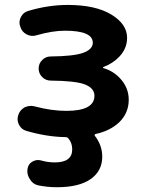

<svg xmlns="http://www.w3.org/2000/svg" viewBox="-20 -577 585 793"><path d="M406.2 -299.8Q405.3 -299.8 405.3 -298.3Q405.3 -296.9 406.2 -295.9Q445.3 -285.2 474.6 -254.9Q511.7 -215.8 511.7 -165Q511.7 -110.4 472.7 -72.3Q434.6 -36.1 374 -23.4Q372.1 -22.5 371.1 -20Q370.1 -17.6 372.1 -15.6Q402.3 23.4 402.3 70.3Q402.3 128.9 354.5 162.6Q306.6 196.3 214.8 196.3Q175.8 196.3 137.7 188.5Q115.2 183.6 103.5 163.1Q92.8 147.5 92.8 128.9Q92.8 125 93.8 120.1Q96.7 100.6 113.3 90.8Q125 84 136.7 84Q143.6 84 150.4 85.9Q178.7 93.8 206.1 93.8Q278.3 93.8 278.3 40Q278.3 13.7 262.7 -4.9Q258.8 -10.7 250 -10.7Q174.8 -11.7 89.8 -36.1Q68.4 -42 58.6 -61.5Q52.7 -73.2 52.7 -85Q52.7 -93.8 55.7 -102.5Q62.5 -123 82 -133.8Q94.7 -139.6 108.4 -139.6Q115.2 -139.6 123 -137.7Q192.4 -119.1 253.9 -119.1Q370.1 -119.1 370.1 -181.6Q370.1 -212.9 330.1 -228.5Q291 -243.2 189.5 -244.1Q168.9 -244.1 154.3 -258.8Q139.6 -273.4 139.6 -293.9Q139.6 -314.5 154.3 -329.1Q168.9 -343.8 189.5 -343.8Q283.2 -344.7 322.3 -358.4Q363.3 -373 363.3 -400.4Q363.3 -450.2 248 -450.2Q197.3 -450.2 131.8 -431.6Q123 -428.7 115.2 -428.7Q102.5 -428.7 90.8 -434.6Q71.3 -444.3 64.5 -464.8Q60.5 -474.6 60.5 -483.4Q60.5 -495.1 66.4 -506.8Q76.2 -526.4 97.7 -532.2Q179.7 -556.6 259.8 -556.6Q374 -556.6 439.5 -517.1Q504.9 -477.5 504.9 -420.9Q504.9 -376 471.7 -341.8Q445.3 -314.5 406.2 -299.8Z"/></svg>

Font: Gen Jyuu Gothic P Bold
Style: Bold
Weight: 700
Designer: [Source Han Sans]
Ryoko NISHIZUKA  (kana & ideographs); Paul D. Hunt (Latin, Greek & Cyrillic); Wenlong ZHANG  (bopomofo
Version: Version 1.002.20150607